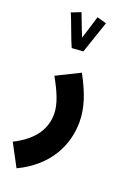

<svg xmlns="http://www.w3.org/2000/svg" viewBox="-213 -783 735 1076"><g transform="rotate(20 155.0 -245.5)"><path d="M163 -514C175 -552 218 -673 228 -705L172 -721C167 -702 146 -636 130 -584C111 -628 87 -695 78 -717L22 -695C41 -652 77 -547 95 -509ZM35 230C210 146 278 4 278 -134C278 -218 251 -297 196 -399L57 -330C100 -253 129 -187 129 -128C129 -48 91 33 -36 97Z"/></g></svg>

Font: Noto Sans Arabic UI ExtraCondensed Extra
Style: Regular
Weight: 800
Width: 3
Designer: Nadine Chahine - Monotype Design Team
Foundry: Monotype Imaging Inc.
Version: Version 1.900